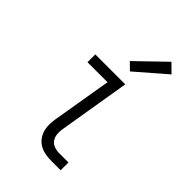

<svg xmlns="http://www.w3.org/2000/svg" viewBox="-228 -864 956 956"><g transform="rotate(45 250.0 -386.0)"><path d="M322 0Q301 0 280.5 -3.5Q260 -7 242 -16.5Q224 -26 211.5 -41.5Q199 -57 192.5 -76Q186 -95 186 -116.5Q186 -138 189 -159L242 -475H101V-530H312L249 -150Q246 -132 248 -113.5Q250 -95 260 -81Q270 -67 287 -61Q304 -55 322 -55H387V0ZM283 -592 246 -628 395 -772 440 -728Z"/></g></svg>

Font: Iosevka Curly Slab LtObl
Style: Regular
Weight: 300
Italic angle: -9°
Monospace: yes
Designer: Belleve Invis
Foundry: Belleve Invis
Version: Version 11.0.0; ttfautohint (v1.8.3)